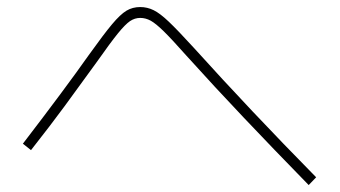

<svg xmlns="http://www.w3.org/2000/svg" viewBox="-20 -617 978 553"><path d="M516.6 -457Q474.1 -504.9 451.4 -527.1Q428.7 -549.3 414.1 -557.4Q399.4 -565.4 383.8 -565.4Q368.2 -565.4 354.5 -556.2Q340.8 -546.9 319.6 -520.8Q298.3 -494.6 258.8 -438.5Q207.5 -367.7 166.3 -311.5Q125 -255.4 69.3 -184.6L45.9 -203.1Q168 -362.3 235.4 -458Q278.8 -518.6 302.7 -547.1Q326.7 -575.7 344.2 -586.2Q361.8 -596.7 383.8 -596.7Q404.3 -596.7 422.6 -587.6Q440.9 -578.6 466.3 -554.4Q491.7 -530.3 538.1 -479.5Q700.2 -299.8 890.6 -106.4L869.1 -84Q764.2 -191.4 681.2 -279.1Q598.1 -366.7 516.6 -457Z"/></svg>

Font: Pretendard JP Thin
Style: Regular
Weight: 100
Designer: Base glyphs from Inter by Rasmus Andersson; Hangeul glyphs from Noto Sans CJK(Source Han Sans) by Jang Soo-young and Kan
Foundry: Kil Hyung-jin
Version: Version 1.309